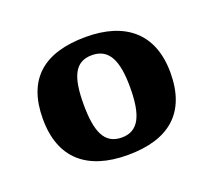

<svg xmlns="http://www.w3.org/2000/svg" viewBox="-70 -809 578 519"><g transform="rotate(-20 218.5 -549.5)"><path d="M218 -380C338 -380 402 -436 402 -550C402 -664 332 -719 220 -719C98 -719 35 -664 35 -550C35 -436 102 -380 218 -380ZM219 -430C169 -430 152 -471 152 -550C152 -628 169 -667 218 -667C267 -667 286 -628 286 -550C286 -471 268 -430 219 -430Z"/></g></svg>

Font: Noto Serif NP Hmong
Style: Bold
Weight: 700
Designer: Dalton Maag Ltd
Foundry: Dalton Maag Ltd
Version: Version 1.001